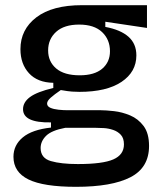

<svg xmlns="http://www.w3.org/2000/svg" viewBox="-20 -544 630 742"><path d="M274 178Q148 178 90 149.5Q32 121 32 62Q32 17 68 -13Q104 -43 177 -51V-71Q69 -69 69 -122Q69 -149 96 -169Q123 -189 186 -204V-224Q125 -225 92 -261Q59 -297 59 -354Q59 -430 120.5 -477Q182 -524 297 -524H548V-436L387 -460V-440Q446 -429 476.5 -402Q507 -375 507 -330Q507 -266 449.5 -227.5Q392 -189 287 -189Q274 -189 258.5 -190Q243 -191 215 -196Q190 -179 176 -166.5Q162 -154 162 -144Q162 -133 174.5 -127.5Q187 -122 206 -120Q225 -118 242 -118H370Q389 -118 420.5 -114.5Q452 -111 483 -98Q514 -85 535 -57Q556 -29 556 20Q556 104 484 141Q412 178 274 178ZM288 -253Q345 -253 375 -278.5Q405 -304 405 -346Q405 -391 374.5 -420Q344 -449 286 -449Q228 -449 197 -421Q166 -393 166 -349Q166 -306 197 -279.5Q228 -253 288 -253ZM281 90Q377 90 418 72Q459 54 459 14Q459 -10 447 -23Q435 -36 417 -42Q399 -48 381 -49Q363 -50 351 -50H232Q179 -40 158 -19Q137 2 137 28Q137 67 176.5 78.5Q216 90 281 90Z"/></svg>

Font: Bricolage Grotesque 12pt Medium
Style: Regular
Weight: 500
Designer: Mathieu Triay
Foundry: Atelier Triay
Version: Version 1.001; ttfautohint (v1.8.4.7-5d5b);gftools[0.9.33.de